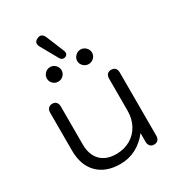

<svg xmlns="http://www.w3.org/2000/svg" viewBox="-210 -1003 1030 1134"><g transform="rotate(-30 305.5 -436.5)"><path d="M66 -202V-460Q66 -479 76 -489.5Q86 -500 103 -500Q120 -500 129.5 -489.5Q139 -479 139 -460V-202Q139 -131 177 -92Q215 -53 283 -53Q337 -53 379 -77Q421 -101 444.5 -144Q468 -187 468 -243V-460Q468 -479 477.5 -489.5Q487 -500 505 -500Q522 -500 531.5 -489.5Q541 -479 541 -460V-30Q541 -11 531.5 -0.5Q522 10 505 10Q487 10 477.5 -1Q468 -12 468 -30V-89Q431 -41 382 -15.5Q333 10 275 10Q177 10 121.5 -46Q66 -102 66 -202ZM297 -698Q281 -698 272 -715L207 -831Q201 -842 201 -851Q201 -869 221 -878Q231 -883 239 -883Q260 -883 271 -855L320 -736Q323 -727 323 -721Q323 -708 310 -701Q304 -698 297 -698ZM150 -644Q150 -664 164.5 -679Q179 -694 200 -694Q221 -694 235.5 -679Q250 -664 250 -644Q250 -624 235.5 -609.5Q221 -595 200 -595Q179 -595 164.5 -609.5Q150 -624 150 -644ZM357 -644Q357 -664 372 -679Q387 -694 407 -694Q428 -694 443 -679Q458 -664 458 -644Q458 -624 443 -609.5Q428 -595 407 -595Q387 -595 372 -609.5Q357 -624 357 -644Z"/></g></svg>

Font: Kodchasan
Style: Regular
Weight: 400
Version: Version 1.000; ttfautohint (v1.6)